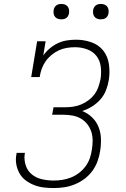

<svg xmlns="http://www.w3.org/2000/svg" viewBox="-20 -944 640 972"><path d="M252 8Q226 8 201 5Q176 2 153 -7Q130 -16 110.5 -30.5Q91 -45 79 -66Q67 -87 62.5 -112Q58 -137 63 -162Q63 -164 63.5 -166Q64 -168 64 -170H107Q106 -169 106 -167.5Q106 -166 105 -164Q101 -134 110.5 -106Q120 -78 142 -60.5Q164 -43 193 -36.5Q222 -30 252 -30Q274 -30 296 -33.5Q318 -37 339.5 -45.5Q361 -54 380 -68.5Q399 -83 413 -102Q427 -121 434.5 -142.5Q442 -164 445 -186Q449 -209 449 -232Q449 -255 442.5 -276Q436 -297 422.5 -314.5Q409 -332 390.5 -343Q372 -354 349.5 -358.5Q327 -363 304 -363H244L251 -401H310Q330 -401 350.5 -404Q371 -407 390.5 -415Q410 -423 428 -436.5Q446 -450 458.5 -467Q471 -484 478 -504Q485 -524 489 -544Q494 -576 490 -607Q486 -638 468 -661Q450 -684 420.5 -694.5Q391 -705 360 -705Q360 -705 360 -705Q360 -705 360 -705Q339 -705 318 -701.5Q297 -698 277.5 -689Q258 -680 240.5 -665.5Q223 -651 210.5 -633Q198 -615 191 -595Q184 -575 181 -554H138L168 -735H211L199 -663Q213 -683 232 -699Q251 -715 273.5 -725.5Q296 -736 319.5 -739.5Q343 -743 366 -743Q405 -743 442.5 -730Q480 -717 503 -687.5Q526 -658 531.5 -618.5Q537 -579 531 -540Q527 -514 517 -488Q507 -462 488.5 -441Q470 -420 446 -405Q422 -390 396 -382Q424 -371 445.5 -350.5Q467 -330 478.5 -302Q490 -274 491 -242.5Q492 -211 487 -180Q483 -153 473.5 -127Q464 -101 447 -78Q430 -55 407 -38Q384 -21 358 -10.5Q332 0 305.5 4Q279 8 252 8ZM491 -846Q481 -846 472.5 -849Q464 -852 458.5 -859Q453 -866 451.5 -875.5Q450 -885 452 -895Q453 -901 456.5 -907Q460 -913 465.5 -917Q471 -921 477.5 -922.5Q484 -924 491 -924Q500 -924 508.5 -921Q517 -918 522.5 -911Q528 -904 529.5 -894.5Q531 -885 529 -875Q528 -869 524.5 -863Q521 -857 515.5 -853Q510 -849 503.5 -847.5Q497 -846 491 -846ZM291 -846Q281 -846 272.5 -849Q264 -852 258.5 -859Q253 -866 251.5 -875.5Q250 -885 252 -895Q253 -901 256.5 -907Q260 -913 265.5 -917Q271 -921 277.5 -922.5Q284 -924 291 -924Q300 -924 308.5 -921Q317 -918 322.5 -911Q328 -904 329.5 -894.5Q331 -885 329 -875Q328 -869 324.5 -863Q321 -857 315.5 -853Q310 -849 303.5 -847.5Q297 -846 291 -846Z"/></svg>

Font: Iosevka Etoile XLtObl
Style: Regular
Weight: 200
Italic angle: -9°
Designer: Belleve Invis
Foundry: Belleve Invis
Version: Version 15.5.2; ttfautohint (v1.8.4)